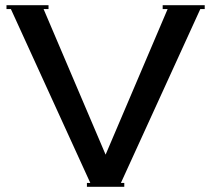

<svg xmlns="http://www.w3.org/2000/svg" viewBox="-20 -720 814 740"><path d="M387 -124 626 -685H607V-700H769V-685H752L446 -15H459V0H315V-15H328L22 -685H5V-700H167V-685H148Z"/></svg>

Font: Copperplate CC
Style: Regular
Weight: 400
Designer: indestructible type*
Foundry: Cowboy Collective
Version: Version 1.000